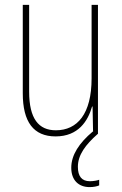

<svg xmlns="http://www.w3.org/2000/svg" viewBox="-20 -547 498 784"><path d="M298 134C298 86 329 44 379 0H380V-527H354V-227C354 -82 296 -15 208 -15C138 -15 99 -62 99 -173V-527H73V-166C73 -49 117 10 207 10C300 10 339 -53 356 -112H358L360 -9L359 -10C303 37 271 86 271 138C271 189 301 217 346 217C362 217 376 214 385 210V187C378 190 361 193 347 193C314 193 298 173 298 134Z"/></svg>

Font: Noto Sans Sinhala UI Condensed Thin
Style: Regular
Weight: 100
Width: 3
Designer: Jelle Bosma - Monotype Design Team
Foundry: Monotype Imaging Inc.
Version: Version 2.006